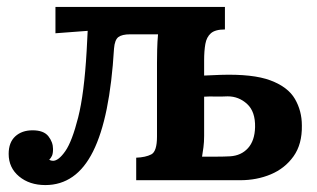

<svg xmlns="http://www.w3.org/2000/svg" viewBox="-20 -520 916 554"><path d="M111 14Q65 14 35 -11Q5 -36 5 -76Q5 -109 24 -126.5Q43 -144 74 -144Q106 -144 119.5 -127Q133 -110 133 -90Q133 -77 130 -70.5Q127 -64 122 -59Q127 -56 133 -56Q149 -56 168.5 -84Q188 -112 205.5 -181Q223 -250 230 -373L233 -431L140 -424V-500H629V-435Q601 -435 588.5 -424Q576 -413 572.5 -393Q569 -373 569 -346V-302L616 -304Q710 -307 760.5 -288Q811 -269 831 -234.5Q851 -200 851 -158Q852 -104 827 -69Q802 -34 761.5 -17Q721 0 673 0H373V-65Q400 -66 416.5 -74.5Q433 -83 433 -126V-339Q433 -353 433.5 -376.5Q434 -400 436 -421H356Q332 -421 321.5 -413Q311 -405 309 -380Q303 -280 288 -206Q273 -132 248.5 -83Q224 -34 189.5 -10Q155 14 111 14ZM563 -68Q584 -68 605 -68Q626 -68 644 -69Q676 -71 695.5 -92.5Q715 -114 716 -153Q717 -198 693 -220Q669 -242 637 -242Q617 -241 600.5 -241.5Q584 -242 569 -241V-128Q569 -110 567 -95Q565 -80 563 -68Z"/></svg>

Font: Lora
Style: Weight 700
Weight: 700
Designer: Olga Karpushina, Alexei Vanyashin (Cyrillic)
Foundry: Cyreal
Version: Version 3.001